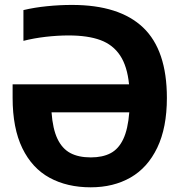

<svg xmlns="http://www.w3.org/2000/svg" viewBox="-20 -770 752 799"><path d="M674.5 -362.5Q674.5 -239 634.5 -155.5Q594.5 -72 523.2 -31.2Q452 9.5 357.5 9.5Q259.5 9.5 186.5 -30.2Q113.5 -70 73 -153.2Q32.5 -236.5 32.5 -363V-419H517Q509.5 -494.5 479.8 -539.2Q450 -584 397.8 -603.2Q345.5 -622.5 265.5 -622.5Q220 -622.5 170.2 -616.8Q120.5 -611 77.5 -600V-728Q123.5 -739 176 -744.2Q228.5 -749.5 279.5 -749.5Q477 -749.5 575.8 -655.2Q674.5 -561 674.5 -362.5ZM518 -302.5H194.5Q199.5 -233.5 219 -192.5Q238.5 -151.5 272.5 -133.2Q306.5 -115 358 -115Q407 -115 440.2 -132.5Q473.5 -150 493 -191.2Q512.5 -232.5 518 -302.5Z"/></svg>

Font: Encode Sans Semi Condensed
Style: Bold
Weight: 700
Width: 4
Designer: Multiple Designers
Foundry: Impallari Type
Version: Version 2.000